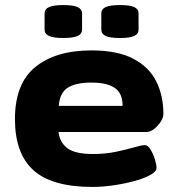

<svg xmlns="http://www.w3.org/2000/svg" viewBox="-20 -730 700 758"><path d="M345 8Q185 8 112 -58Q39 -124 39 -260Q39 -400 119.5 -465.5Q200 -531 341 -531Q444 -531 506.5 -498Q569 -465 597 -408.5Q625 -352 625 -280Q625 -266 614.5 -249.5Q604 -233 588.5 -221Q573 -209 559 -209H211Q216 -167 246.5 -144.5Q277 -122 347 -122Q397 -122 439 -131Q481 -140 510 -148.5Q539 -157 552 -157Q564 -157 574.5 -139.5Q585 -122 591.5 -101Q598 -80 598 -67Q598 -53 574 -39.5Q550 -26 511.5 -15.5Q473 -5 429 1.5Q385 8 345 8ZM212 -312H464Q464 -362 433 -383Q402 -404 340 -404Q280 -404 248 -384Q216 -364 212 -312ZM454 -580Q414 -580 397 -588Q380 -596 380 -613V-677Q380 -694 397 -702Q414 -710 454 -710Q493 -710 510 -702Q527 -694 527 -677V-613Q527 -596 510 -588Q493 -580 454 -580ZM230 -580Q191 -580 173.5 -588Q156 -596 156 -613V-677Q156 -694 173.5 -702Q191 -710 230 -710Q269 -710 286.5 -702Q304 -694 304 -677V-613Q304 -596 286.5 -588Q269 -580 230 -580Z"/></svg>

Font: Asap Expanded ExtraBold
Style: Regular
Weight: 800
Width: 7
Designer: Pablo Cosgaya
Foundry: Omnibus-Type
Version: Version 3.001; ttfautohint (v1.8.4.7-5d5b)